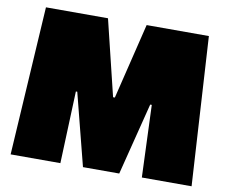

<svg xmlns="http://www.w3.org/2000/svg" viewBox="-81 -852 1135 954"><g transform="rotate(10 486.5 -375.0)"><path d="M295 -364H302L395 0H578L670 -364H678L692 0H943L898 -750H584L491 -368H482L389 -750H76L30 0H281Z"/></g></svg>

Font: Black Han Sans
Style: Regular
Weight: 400
Width: 7
Designer: ZESSTYPE
Foundry: ZESSTYPE
Version: Version 1.00